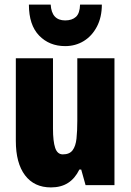

<svg xmlns="http://www.w3.org/2000/svg" viewBox="-20 -873 569 837"><path d="M479 -619V-66H353L334 -134H326Q307 -95 276.5 -75.5Q246 -56 202 -56Q129 -56 89 -109Q49 -162 49 -259V-619H211V-312Q211 -257 220.5 -228.5Q230 -200 254 -200Q283 -200 296.5 -218Q310 -236 313.5 -269Q317 -302 317 -346V-619ZM424 -853Q424 -798 402.5 -757Q381 -716 345 -694Q309 -672 264 -672Q195 -672 150.5 -718Q106 -764 106 -853H201Q205 -784 264 -784Q294 -784 311 -799.5Q328 -815 329 -853Z"/></svg>

Font: Noto Sans Malayalam UI ExtraCondensed Black
Style: Regular
Weight: 900
Width: 2
Designer: Jelle Bosma - Monotype Design Team
Foundry: Monotype Imaging Inc.
Version: Version 2.104; ttfautohint (v1.8.4.7-5d5b)